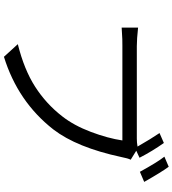

<svg xmlns="http://www.w3.org/2000/svg" viewBox="33 -930 933 1040"><g transform="rotate(90 500.0 -410.5)"><path d="M835 -699.2 796.9 -681.6 845.7 -651.4Q837.9 -636.7 831.1 -600.6Q779.3 -359.4 681.6 -232.4Q531.2 -40 288.1 35.2L219.7 -40Q357.4 -74.2 450.2 -133.8Q543 -193.4 610.4 -280.3Q660.2 -343.8 694.8 -435.5Q729.5 -527.3 741.2 -606.4H228.5Q210.9 -606.4 192.9 -606Q174.8 -605.5 156.2 -604Q137.7 -602.5 129.9 -602.5V-691.4Q193.4 -684.6 230.5 -684.6H731.4Q753.9 -684.6 774.4 -688.5Q732.4 -761.7 701.2 -807.6L754.9 -831.1Q798.8 -769.5 835 -699.2ZM829.1 -834 883.8 -857.4Q913.1 -817.4 965.8 -724.6L911.1 -701.2Q860.4 -793.9 829.1 -834Z"/></g></svg>

Font: Gen Shin Gothic Regular
Style: Regular
Weight: 400
Designer: [Source Han Sans]
Ryoko NISHIZUKA  (kana & ideographs); Paul D. Hunt (Latin, Greek & Cyrillic); Wenlong ZHANG  (bopomofo
Version: Version 1.002.20150607